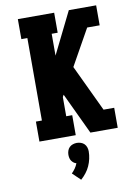

<svg xmlns="http://www.w3.org/2000/svg" viewBox="-105 -803 811 1135"><g transform="rotate(-10 300.0 -235.0)"><path d="M84 0V-120H120V-615H84V-735H302V-615H266V-484L390 -735H554V-615H479L358 -399L490 -120H554V0H390L273 -248L266 -235V-120H302V0ZM288 265 240 219Q252 207 261.5 193.5Q271 180 277 164Q268 162 260.5 156Q253 150 248 142.5Q243 135 241 125.5Q239 116 239 107Q239 95 243 83Q247 71 255.5 62.5Q264 54 276 50Q288 46 300 46Q312 46 324 50Q336 54 344.5 62.5Q353 71 357 83Q361 95 361 107Q361 129 356 151.5Q351 174 342 194Q333 214 319 232Q305 250 288 265Z"/></g></svg>

Font: Iosevka Slab Heavy Extended
Style: Regular
Weight: 900
Width: 7
Monospace: yes
Designer: Belleve Invis
Foundry: Belleve Invis
Version: Version 11.1.0; ttfautohint (v1.8.3)